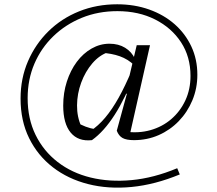

<svg xmlns="http://www.w3.org/2000/svg" viewBox="-20 -675 1014 896"><path d="M819 139Q703 187 594 197.5Q485 208 391 184Q297 160 226.5 105.5Q156 51 116 -30Q76 -111 76 -215Q76 -309 110.5 -389Q145 -469 206 -529Q267 -589 349 -622Q431 -655 527 -655Q608 -655 676.5 -630.5Q745 -606 795 -562Q845 -518 873 -458Q901 -398 901 -326Q901 -263 878 -207.5Q855 -152 814.5 -110Q774 -68 720.5 -44.5Q667 -21 605 -21Q570 -21 552 -31Q534 -41 525 -65L572 -237L565 -240L618 -464H680L585 -43L563 -61Q626 -52 681.5 -67.5Q737 -83 779 -119Q821 -155 845 -206.5Q869 -258 869 -321Q869 -410 825 -477.5Q781 -545 704 -584Q627 -623 528 -623Q438 -623 362 -592Q286 -561 229 -506Q172 -451 140.5 -377.5Q109 -304 109 -217Q109 -121 146 -45.5Q183 30 249 81Q315 132 403 153.5Q491 175 594 165.5Q697 156 807 110ZM409 -21Q345 -14 310 -56Q275 -98 275 -182Q275 -242 292 -294.5Q309 -347 338.5 -386.5Q368 -426 407.5 -448.5Q447 -471 491 -471Q533 -471 564 -452Q595 -433 610 -400L606 -371Q577 -399 539 -412.5Q501 -426 451 -429L486 -432Q444 -418 411 -379.5Q378 -341 359 -289.5Q340 -238 339.5 -183.5Q339 -129 360 -84L335 -106Q379 -79 425 -72L401 -63Q438 -87 470.5 -125.5Q503 -164 533.5 -218.5Q564 -273 595 -347L612 -338Q565 -217 515 -139Q465 -61 409 -21Z"/></svg>

Font: Piazzolla 24pt
Style: Italic
Weight: 400
Italic angle: -11.3°
Designer: Juan Pablo del Peral
Foundry: Huerta Tipografica
Version: Version 2.005